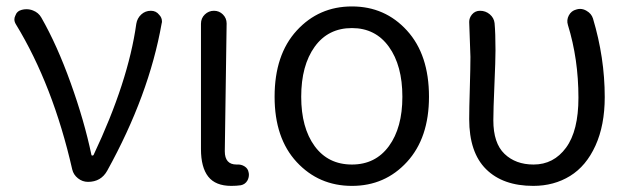

<svg xmlns="http://www.w3.org/2000/svg" viewBox="-20 -574 1990 606"><path d="M318.4 -35.2Q298.8 0 257.8 0Q240.2 0 226.1 -11.2Q211.9 -22.5 208 -39.1Q147.5 -304.7 30.3 -497.1Q25.4 -504.9 25.4 -512.7Q25.4 -518.6 28.3 -524.4Q33.2 -539.1 48.8 -543Q55.7 -544.9 63.5 -544.9Q74.2 -544.9 84 -541Q101.6 -534.2 110.4 -518.6Q160.2 -431.6 203.1 -312Q246.1 -192.4 268.6 -85Q268.6 -83 271.5 -83Q274.4 -83 275.4 -85Q384.8 -316.4 410.2 -499Q413.1 -516.6 425.8 -528.3Q438.5 -540 456.1 -540Q472.7 -540 482.4 -527.3Q491.2 -518.6 491.2 -505.9Q491.2 -502.9 490.2 -500Q450.2 -273.4 318.4 -35.2Z M710 12.7Q660.2 12.7 637.2 -16.6Q614.3 -45.9 614.3 -103.5V-499Q614.3 -516.6 626.5 -528.3Q638.7 -540 655.3 -540Q671.9 -540 683.6 -528.3Q695.3 -516.6 695.3 -500L689.5 -96.7Q689.5 -54.7 726.6 -54.7Q727.5 -54.7 727.5 -54.7Q741.2 -55.7 752 -48.8Q762.7 -42 764.6 -30.3Q765.6 -26.4 765.6 -22.5Q765.6 -12.7 760.7 -3.9Q753.9 7.8 740.2 10.7Q726.6 12.7 710 12.7Z M1090.8 12.7Q986.3 12.7 916.5 -62.5Q846.7 -137.7 846.7 -268.6Q846.7 -401.4 916.5 -477.5Q986.3 -553.7 1090.8 -553.7Q1195.3 -553.7 1264.6 -477.5Q1334 -401.4 1334 -268.6Q1334 -138.7 1264.6 -63Q1195.3 12.7 1090.8 12.7ZM1090.8 -54.7Q1165 -54.7 1207.5 -112.8Q1250 -170.9 1250 -268.6Q1250 -367.2 1207.5 -426.3Q1165 -485.4 1090.8 -485.4Q1015.6 -485.4 973.1 -426.3Q930.7 -367.2 930.7 -268.6Q930.7 -170.9 973.1 -112.8Q1015.6 -54.7 1090.8 -54.7Z M1663.1 12.7Q1567.4 12.7 1514.2 -40Q1460.9 -92.8 1460.9 -198.2Q1460.9 -231.4 1462.9 -296.9Q1464.8 -362.3 1464.8 -394.5L1460.9 -504.9Q1460.9 -517.6 1469.7 -528.3Q1479.5 -540 1495.1 -540Q1512.7 -540 1525.9 -528.8Q1539.1 -517.6 1541 -501Q1543.9 -469.7 1543.9 -415Q1543.9 -383.8 1540.5 -305.7Q1537.1 -227.5 1537.1 -194.3Q1537.1 -122.1 1572.3 -88.4Q1607.4 -54.7 1664.1 -54.7Q1727.5 -54.7 1766.6 -107.9Q1805.7 -161.1 1805.7 -265.6Q1805.7 -387.7 1772.5 -495.1Q1767.6 -510.7 1775.4 -525.4Q1783.2 -540 1798.8 -543.9Q1804.7 -545.9 1810.5 -545.9Q1821.3 -545.9 1831.1 -540Q1846.7 -531.2 1851.6 -515.6Q1888.7 -391.6 1888.7 -267.6Q1888.7 -178.7 1859.4 -114.3Q1830.1 -49.8 1779.3 -18.6Q1728.5 12.7 1663.1 12.7Z"/></svg>

Font: Gen Jyuu Gothic P Normal
Style: Regular
Weight: 300
Designer: [Source Han Sans]
Ryoko NISHIZUKA  (kana & ideographs); Paul D. Hunt (Latin, Greek & Cyrillic); Wenlong ZHANG  (bopomofo
Version: Version 1.002.20150607